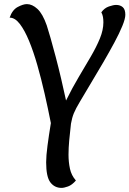

<svg xmlns="http://www.w3.org/2000/svg" viewBox="-20 -909 631 936"><path d="M280 7Q246 7 225.5 -20Q205 -47 205 -118Q205 -149 211.5 -198.5Q218 -248 228 -309Q214 -380 197.5 -452.5Q181 -525 162 -591.5Q143 -658 121.5 -710Q100 -762 76.5 -792.5Q53 -823 27 -823Q40 -861 66.5 -875Q93 -889 111 -889Q137 -889 162.5 -865.5Q188 -842 208 -785Q215 -764 226.5 -723.5Q238 -683 251.5 -632Q265 -581 278 -525.5Q291 -470 302 -419Q332 -480 363.5 -533Q395 -586 422.5 -633Q450 -680 467 -721.5Q484 -763 484 -800Q484 -814 482 -826Q480 -838 474 -849Q489 -870 511 -877.5Q533 -885 546 -885Q566 -885 578.5 -874Q591 -863 591 -837Q591 -818 576.5 -782.5Q562 -747 537.5 -701.5Q513 -656 484 -606Q455 -556 425 -506.5Q395 -457 370 -414Q349 -379 340 -357Q331 -335 326 -306Q321 -264 317.5 -225.5Q314 -187 314 -155Q314 -119 321 -86.5Q328 -54 350 -29Q331 -7 311.5 0Q292 7 280 7Z"/></svg>

Font: Paprika
Style: Regular
Weight: 400
Designer: Eduardo Rodriguez Tunni
Foundry: Eduardo Rodriguez Tunni
Version: Version 1.010; ttfautohint (v1.8.3)